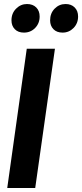

<svg xmlns="http://www.w3.org/2000/svg" viewBox="-20 -934 408 954"><path d="M253 -692 155 0H16L113 -692ZM37 -833Q37 -868 60 -891Q83 -914 114 -914Q143 -914 160 -897Q177 -880 177 -852Q177 -818 154.5 -795Q132 -772 99 -772Q70 -772 53.5 -789Q37 -806 37 -833ZM229 -833Q229 -868 251.5 -891Q274 -914 306 -914Q334 -914 351 -897Q368 -880 368 -852Q368 -818 345.5 -795Q323 -772 291 -772Q262 -772 245.5 -789Q229 -806 229 -833Z"/></svg>

Font: Fira Sans Extra Condensed SemiBold
Style: Italic
Weight: 600
Width: 3
Italic angle: -8°
Designer: Carrois Corporate & Edenspiekermann AG
Foundry: Carrois Corporate GbR & Edenspiekermann AG
Version: Version 4.203